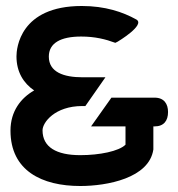

<svg xmlns="http://www.w3.org/2000/svg" viewBox="-20 -610 594 641"><path d="M15 -174C15 -40 120 11 248 11C337 11 478 -15 492 -111V-188H496C527 -188 541 -207 541 -236C541 -263 528 -284 496 -284H352L284 -188H399V-127C377 -105 312 -92 248 -92C168 -92 122 -119 122 -175C122 -201 163 -256 255 -256H265L332 -352H255C193 -352 143 -369 143 -421C143 -466 182 -488 251 -488C297 -488 333 -479 365 -467L373 -471C373 -471 467 -527 435 -545C390 -570 331 -590 253 -590C46 -590 35 -448 35 -422C35 -369 59 -332 94 -308C50 -283 15 -239 15 -174Z"/></svg>

Font: Charger Sport
Style: BlkExt
Weight: 900
Designer: Jasper
Foundry: Cannot Into Space Fonts
Version: Version 1.1